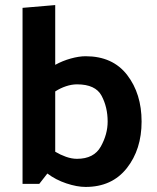

<svg xmlns="http://www.w3.org/2000/svg" viewBox="-20 -726 621 758"><path d="M198 -706V-470Q227 -486 259.5 -495Q292 -504 318 -504Q425 -504 482 -430Q539 -356 539 -246Q539 -136 480.5 -62Q422 12 318 12Q284 12 242 -2Q200 -16 167 -41L135 0H69V-695ZM284 -99Q351 -99 378 -147.5Q405 -196 405 -246Q405 -303 381 -348Q357 -393 284 -393Q263 -393 240.5 -385.5Q218 -378 198 -365V-127Q218 -115 240.5 -107Q263 -99 284 -99Z"/></svg>

Font: Palanquin
Style: Bold
Weight: 700
Designer: Pria Ravichandran
Version: Version 1.0.4